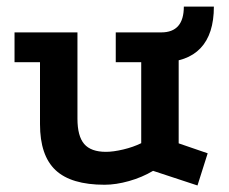

<svg xmlns="http://www.w3.org/2000/svg" viewBox="-20 -547 702 588"><path d="M448.8 -23.8Q415.2 -3.8 375.1 7.5Q335 18.8 300.2 18.8Q197.8 18.8 150.1 -26Q102.5 -70.8 102.5 -166.8V-356.5H24.5V-447.8H217.2V-183.5Q217.2 -130 237.9 -106Q258.5 -82 304.5 -82Q326.8 -82 357.4 -89.2Q388 -96.5 412.5 -108.5V-356.5H334.5V-447.8H527.2V-108L616 -77.5L584.8 21ZM474 -356.5V-447.8Q543 -447.8 543 -526.8H635Q635 -442.5 594.1 -399.5Q553.2 -356.5 474 -356.5Z"/></svg>

Font: Podkova VF Beta
Style: Regular
Weight: 400
Designer: Ilya Yudin
Foundry: Cyreal (www.cyreal.org)
Version: Version 2.100